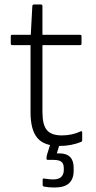

<svg xmlns="http://www.w3.org/2000/svg" viewBox="-20 -638 427 855"><path d="M245 12Q176 12 146 -24Q116 -60 116 -138V-437H35Q28 -437 28 -444V-477Q28 -483 35 -483H117L124 -611Q125 -618 131 -618H162Q169 -618 169 -611V-483H336Q343 -483 343 -477V-444Q343 -437 336 -437H169V-139Q169 -82 189 -58.5Q209 -35 255 -35Q301 -35 339 -53Q346 -56 346 -48V-14Q346 -8 341 -6Q322 2 297 7Q272 12 245 12ZM222 197Q198 197 176 193Q170 191 170 186V162Q170 156 176 157Q184 158 194.5 159.5Q205 161 216 161Q242 161 253 149.5Q264 138 264 121V110Q264 91 253.5 82.5Q243 74 218 74H193Q187 74 187 68Q187 64 187.5 60Q188 56 189 52L209 -12Q211 -17 215 -17H246Q252 -17 250 -10L233 45H244Q308 45 308 109V123Q308 159 287.5 178Q267 197 222 197Z"/></svg>

Font: Sofia Sans Light
Style: Regular
Weight: 300
Designer: Botio Nikoltchev, Ani Petrova
Foundry: lettersoup
Version: Version 4.100; ttfautohint (v1.8.3)